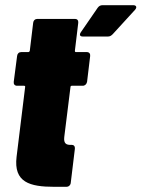

<svg xmlns="http://www.w3.org/2000/svg" viewBox="-20 -721 546 741"><path d="M357 -691 293 -598C285 -587 288 -580 300 -580H396C404 -580 409 -583 415 -589L501 -683C510 -693 506 -701 494 -701H376C368 -701 362 -698 357 -691ZM270 -648H124C115 -648 109 -642 108 -633L95 -525C94 -522 92 -520 89 -520H62C53 -520 47 -514 46 -505L33 -405C32 -396 37 -390 46 -390H73C76 -390 78 -388 77 -385L44 -116C32 -17 95 0 190 0H237C245 0 252 -6 253 -15L269 -147C270 -156 265 -162 257 -162H255C237 -161 225 -166 228 -192L252 -385C252 -388 254 -390 257 -390H299C308 -390 314 -396 316 -405L328 -505C329 -514 324 -520 315 -520H273C270 -520 269 -522 269 -525L282 -633C283 -642 278 -648 270 -648Z"/></svg>

Font: Barlow Condensed Black
Style: Italic
Weight: 900
Width: 3
Italic angle: -7°
Designer: Jeremy Tribby
Foundry: Tribby Type
Version: Version 1.422;hotconv 1.0.109;makeotfexe 2.5.65596